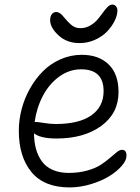

<svg xmlns="http://www.w3.org/2000/svg" viewBox="-20 -777 616 847"><path d="M331.1 -586.9Q274.9 -586.9 238 -621.1Q201.2 -655.3 201.2 -688Q201.2 -704.6 208.7 -714.4Q216.3 -724.1 229 -724.1Q235.4 -724.1 242.4 -719.7Q249.5 -715.3 253.2 -711.4Q256.8 -707.5 265.4 -697.3Q273.9 -687 276.9 -684.1Q291 -668.5 304 -660.6Q316.9 -652.8 335.9 -652.8Q372.6 -652.8 405.8 -686Q415 -695.3 429 -714.8Q442.9 -734.4 453.9 -745.6Q464.8 -756.8 475.1 -756.8Q485.4 -756.8 491.7 -749.3Q498 -741.7 498 -730Q497.6 -709 485.4 -684.3Q473.1 -659.7 452.1 -637.7Q431.2 -615.7 398.9 -601.3Q366.7 -586.9 331.1 -586.9ZM287.1 49.8Q174.8 49.8 118.9 -17.8Q63 -85.4 63 -200.2Q63 -247.6 75.4 -295.4Q87.9 -343.3 112.1 -386.2Q136.2 -429.2 169.2 -462.4Q202.1 -495.6 246.8 -515.4Q291.5 -535.2 340.8 -535.2Q415.5 -535.2 459.2 -492.9Q502.9 -450.7 502.9 -371.1Q502.9 -276.9 426.5 -221.4Q350.1 -166 230 -166Q157.7 -166 129.9 -189Q130.4 -150.9 138.7 -120.4Q147 -89.8 164.6 -65.4Q182.1 -41 212.4 -27.6Q242.7 -14.2 283.2 -14.2Q327.6 -14.2 365 -24.7Q402.3 -35.2 425 -50.3Q447.8 -65.4 464.8 -80.3Q481.9 -95.2 495.1 -105.7Q508.3 -116.2 518.1 -116.2Q538.1 -116.2 538.1 -89.8Q538.1 -69.3 516.6 -44.7Q495.1 -20 461.2 0.7Q427.2 21.5 380.4 35.6Q333.5 49.8 287.1 49.8ZM140.1 -238.8Q147.5 -238.8 174.8 -234.4Q202.1 -230 226.1 -230Q328.6 -230 382.8 -268.1Q437 -306.2 437 -375Q437 -471.2 337.9 -471.2Q285.6 -471.2 241.2 -439Q196.8 -406.7 169.2 -354.2Q141.6 -301.8 132.8 -238.8Z"/></svg>

Font: Shantell Sans Irregular
Style: Regular
Weight: 300
Designer: Stephen Nixon, Anya Danilova, Shantell Martin
Foundry: Arrow Type
Version: Version 1.006;[9816181b4]